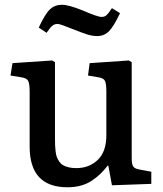

<svg xmlns="http://www.w3.org/2000/svg" viewBox="-20 -769 680 803"><path d="M387.2 -618.2Q367.2 -618.2 346.9 -624.3Q326.7 -630.4 285.2 -647Q231.4 -668.9 221.2 -668.9Q208.5 -668.9 199.5 -661.9Q190.4 -654.8 174.8 -631.8L142.1 -653.8Q168.5 -710.4 188.7 -729.7Q209 -749 238.8 -749Q267.6 -749 326.2 -725.1Q388.2 -698.2 404.8 -698.2Q417.5 -698.2 425.8 -705.8Q434.1 -713.4 448.2 -734.9L481.9 -713.9Q456.5 -659.7 436.3 -638.9Q416 -618.2 387.2 -618.2ZM262.2 14.2Q104 14.2 104 -155.8V-384.8Q104 -418.9 97.9 -430.7Q91.8 -442.4 68.8 -445.8L23.9 -453.1L32.2 -504.9L198.2 -516.1L210 -508.8V-189.9Q210 -171.9 210.4 -161.1Q210.9 -150.4 212.6 -135.5Q214.4 -120.6 217.8 -111.8Q221.2 -103 227.8 -93.3Q234.4 -83.5 243.7 -78.1Q252.9 -72.8 266.8 -69.3Q280.8 -65.9 298.8 -65.9Q353 -65.9 388.9 -100.3Q424.8 -134.8 424.8 -203.1V-384.8Q424.8 -419.4 418.9 -430.9Q413.1 -442.4 391.1 -445.8L348.1 -453.1L355 -504.9L519 -516.1L530.8 -508.8V-106.9Q530.8 -83 536.9 -73.2Q543 -63.5 563 -60.1L612.8 -50.8V0L448.2 5.9L433.1 -76.2H430.2Q414.6 -56.2 399.9 -42Q385.3 -27.8 364.7 -13.9Q344.2 0 318.6 7.1Q293 14.2 262.2 14.2Z"/></svg>

Font: Literata Book Medium
Style: Regular
Weight: 500
Designer: Latin by Veronika Burian and Jose Scaglione. Greek by Irene Vlachou. Cyrillic by Vera Evstafieva
Foundry: TypeTogether
Version: Version 2.003;PS 002.003;hotconv 1.0.88;makeotf.lib2.5.64775